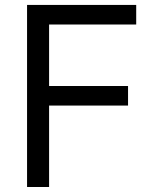

<svg xmlns="http://www.w3.org/2000/svg" viewBox="-20 -747 627 767"><path d="M88.1 -727.3H524.1V-649.1H176.1V-403.4H491.5V-325.3H176.1V0H88.1Z"/></svg>

Font: Inter P
Style: Regular
Weight: 400
Designer: Rasmus Andersson
Foundry: rsms
Version: Version 3.018;git-588b23468